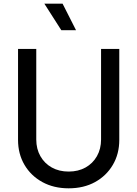

<svg xmlns="http://www.w3.org/2000/svg" viewBox="-20 -1011 746 1043"><path d="M353 12Q435 12 496.5 -22Q558 -56 593 -115.5Q628 -175 628 -251V-745H529V-253Q529 -202 506.5 -162.5Q484 -123 444.5 -101Q405 -79 353 -79Q301 -79 261.5 -101Q222 -123 199.5 -162.5Q177 -202 177 -253V-745H78V-251Q78 -175 113 -115.5Q148 -56 210 -22Q272 12 353 12ZM313 -847H393L320 -991H221Z"/></svg>

Font: Plus Jakarta Sans Medium
Style: Regular
Weight: 500
Designer: Gumpita Rahayu
Foundry: Tokotype
Version: Version 2.004; ttfautohint (v1.8.3)